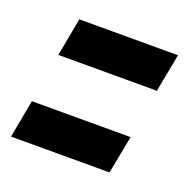

<svg xmlns="http://www.w3.org/2000/svg" viewBox="-91 -460 429 435"><g transform="rotate(20 123.0 -243.0)"><path d="M14.5 -302H252L269.5 -394H31.5ZM-23 -91.5H214.5L232 -183H-6Z"/></g></svg>

Font: Anybody Condensed
Style: Bold Italic
Weight: 700
Width: 3
Italic angle: -10°
Version: Version 1.113;gftools[0.9.25]